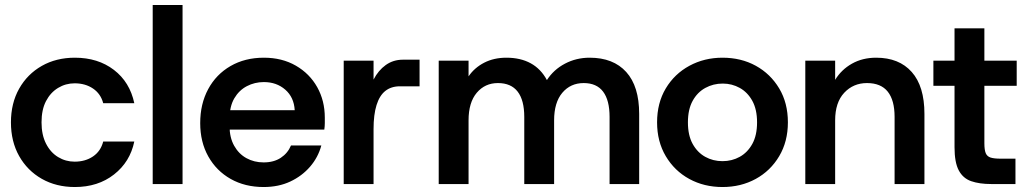

<svg xmlns="http://www.w3.org/2000/svg" viewBox="-20 -740 4122 772"><path d="M281 12Q206 12 148 -21Q90 -54 57 -112.5Q24 -171 24 -248Q24 -325 57 -383.5Q90 -442 148 -475Q206 -508 281 -508Q374 -508 438 -459Q502 -410 520 -325H395Q385 -363 354 -384Q323 -405 280 -405Q244 -405 213.5 -386.5Q183 -368 165 -333.5Q147 -299 147 -248Q147 -198 165 -162.5Q183 -127 213.5 -108.5Q244 -90 280 -90Q323 -90 354 -111Q385 -132 395 -171H520Q503 -89 438.5 -38.5Q374 12 281 12Z M594 0V-720H714V0Z M1040 12Q965 12 907.5 -20.5Q850 -53 817.5 -111Q785 -169 785 -245Q785 -322 817 -381.5Q849 -441 907 -474.5Q965 -508 1041 -508Q1114 -508 1169.5 -476Q1225 -444 1255.5 -389.5Q1286 -335 1286 -267Q1286 -257 1286 -245Q1286 -233 1284 -219H872V-297H1165Q1162 -349 1127 -379.5Q1092 -410 1041 -410Q1004 -410 972.5 -393.5Q941 -377 922 -344.5Q903 -312 903 -262V-233Q903 -187 921.5 -154Q940 -121 971 -104Q1002 -87 1040 -87Q1081 -87 1109 -105.5Q1137 -124 1150 -155H1272Q1259 -107 1226.5 -69.5Q1194 -32 1147 -10Q1100 12 1040 12Z M1362 0V-496H1482V-420Q1501 -457 1531 -478.5Q1561 -500 1600 -500H1667V-393H1588Q1553 -393 1529.5 -374.5Q1506 -356 1494 -317.5Q1482 -279 1482 -221V0Z M1744 0V-496H1864V-433Q1888 -468 1927 -488Q1966 -508 2016 -508Q2073 -508 2114 -485.5Q2155 -463 2179 -418Q2206 -460 2251.5 -484Q2297 -508 2351 -508Q2446 -508 2498 -450.5Q2550 -393 2550 -282V0H2431V-270Q2431 -337 2405 -371.5Q2379 -406 2327 -406Q2274 -406 2241 -367Q2208 -328 2208 -256V0H2088V-270Q2088 -337 2061.5 -371.5Q2035 -406 1982 -406Q1930 -406 1897 -367Q1864 -328 1864 -256V0Z M2885 12Q2811 12 2751.5 -20.5Q2692 -53 2657 -112Q2622 -171 2622 -248Q2622 -326 2657 -384.5Q2692 -443 2752 -475.5Q2812 -508 2885 -508Q2960 -508 3019 -475.5Q3078 -443 3113 -384.5Q3148 -326 3148 -248Q3148 -171 3113 -112Q3078 -53 3018.5 -20.5Q2959 12 2885 12ZM2885 -92Q2923 -92 2954.5 -109.5Q2986 -127 3005 -161.5Q3024 -196 3024 -248Q3024 -300 3005 -334.5Q2986 -369 2954.5 -386.5Q2923 -404 2886 -404Q2848 -404 2816 -386.5Q2784 -369 2765 -334.5Q2746 -300 2746 -248Q2746 -196 2765 -161.5Q2784 -127 2815.5 -109.5Q2847 -92 2885 -92Z M3218 0V-496H3338V-419Q3363 -460 3405.5 -484Q3448 -508 3503 -508Q3595 -508 3646 -450.5Q3697 -393 3697 -282V0H3577V-270Q3577 -337 3549.5 -371.5Q3522 -406 3466 -406Q3411 -406 3374.5 -367Q3338 -328 3338 -256V0Z M3966 0Q3918 0 3885 -11.5Q3852 -23 3835 -55Q3818 -87 3818 -148V-395H3733V-496H3818V-626H3938V-496H4068V-395H3938V-164Q3938 -137 3943.5 -124Q3949 -111 3963 -106.5Q3977 -102 4004 -102H4063V0Z"/></svg>

Font: Host Grotesk Light SemiBold
Style: Regular
Weight: 600
Version: Version 1.003